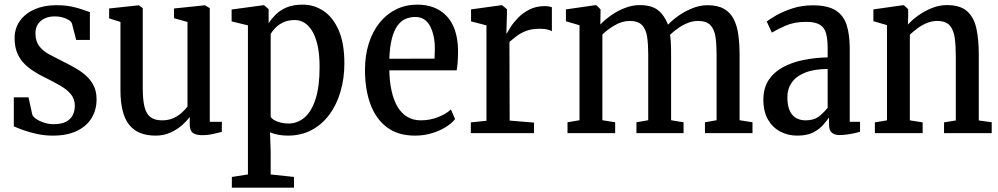

<svg xmlns="http://www.w3.org/2000/svg" viewBox="-20 -588 4410 848"><path d="M213.5 11Q177.5 11 143.8 3.8Q110 -3.5 83.2 -13.2Q56.5 -23 41 -30V-158H106L123 -80Q128 -70.5 142.5 -61Q157 -51.5 177 -45.5Q197 -39.5 217 -39.5Q250 -39.5 270.8 -50Q291.5 -60.5 301 -79Q310.5 -97.5 310.5 -121.5Q310.5 -151 293 -172Q275.5 -193 244.5 -210.8Q213.5 -228.5 172 -249Q130.5 -269.5 102.2 -292.8Q74 -316 59.2 -346.8Q44.5 -377.5 44.5 -419Q44.5 -463.5 68.2 -496.2Q92 -529 133.2 -547Q174.5 -565 227 -565Q267 -565 296 -559Q325 -553 345 -545.5Q365 -538 377 -534.5V-411.5H316.5L297.5 -485Q294 -493 283 -500Q272 -507 256.5 -511.2Q241 -515.5 224 -515.5Q197 -516 177.5 -506.8Q158 -497.5 147.2 -480.8Q136.5 -464 136.5 -441.5Q136.5 -406 153.5 -384Q170.5 -362 197.5 -347.8Q224.5 -333.5 254 -318.5Q282.5 -304.5 309.8 -289.2Q337 -274 358.8 -254.8Q380.5 -235.5 393.5 -210Q406.5 -184.5 406.5 -149.5Q406.5 -102 384.2 -66Q362 -30 319 -9.5Q276 11 213.5 11Z M872 9Q845.5 9 831.8 -1.2Q818 -11.5 818 -38V-71.5Q803.5 -52 781.8 -33.2Q760 -14.5 731.2 -1.8Q702.5 11 667 11Q588.5 11 550.2 -37.2Q512 -85.5 512 -190V-491L462 -507V-550.5L591.5 -564.5H593L610.5 -552V-197.5Q610.5 -148.5 618 -117.2Q625.5 -86 644 -71.2Q662.5 -56.5 695.5 -56.5Q724.5 -56.5 745.8 -66.2Q767 -76 782.5 -90Q798 -104 808 -117.5V-491L748.5 -507.5V-550.5L883 -564.5H885.5L906.5 -552V-50H960L959.5 -5.5Q944 -1.5 920.8 3.8Q897.5 9 872 9Z M1004 241V193.5L1075 182.5V-476L1003 -493.5V-546L1143.5 -565H1146.5L1166.5 -547.5V-486Q1179 -505 1198 -524Q1217 -543 1246 -555.2Q1275 -567.5 1317.5 -567.5Q1367.5 -567.5 1409.2 -539.5Q1451 -511.5 1476 -454Q1501 -396.5 1501 -308Q1501 -242.5 1484.2 -184.5Q1467.5 -126.5 1435.2 -82.5Q1403 -38.5 1356.5 -13.8Q1310 11 1251 11Q1228 11 1207.2 6.8Q1186.5 2.5 1172.5 -3.5L1175.5 80.5V182.5L1278.5 193.5V241ZM1254.5 -42.5Q1294 -42.5 1325 -69Q1356 -95.5 1373.8 -150.8Q1391.5 -206 1391.5 -291.5Q1391.5 -347.5 1382.8 -386.8Q1374 -426 1358.8 -451Q1343.5 -476 1324 -487.8Q1304.5 -499.5 1282.5 -499.5Q1253.5 -499.5 1232.2 -489.8Q1211 -480 1197.2 -465.8Q1183.5 -451.5 1175.5 -438.5V-72Q1182 -60 1205 -51.2Q1228 -42.5 1254.5 -42.5Z M1812.5 11Q1738 11 1689 -25.8Q1640 -62.5 1616 -128Q1592 -193.5 1592 -278Q1592 -343.5 1609 -396.8Q1626 -450 1657 -488.2Q1688 -526.5 1730.2 -547Q1772.5 -567.5 1822.5 -567.5Q1905 -567.5 1952.8 -517Q2000.5 -466.5 2003 -369Q2003 -336.5 2001.5 -315.5Q2000 -294.5 1997 -277.5H1699.5Q1700.5 -226.5 1709.8 -185.5Q1719 -144.5 1736.2 -115.8Q1753.5 -87 1779 -71.8Q1804.5 -56.5 1839 -56.5Q1879.5 -56.5 1916 -71.2Q1952.5 -86 1971.5 -104.5L1990 -62Q1975.5 -43.5 1948.8 -26.8Q1922 -10 1887 0.5Q1852 11 1812.5 11ZM1699.5 -328.5 1899 -329Q1899.5 -341 1900 -351.5Q1900.5 -362 1900.5 -372.5Q1900.5 -434 1879 -473.5Q1857.5 -513 1814.5 -513Q1790 -513 1769.8 -503.8Q1749.5 -494.5 1734.5 -473.2Q1719.5 -452 1710.5 -416.5Q1701.5 -381 1699.5 -328.5Z M2059.5 0V-47.5L2128.5 -54.5V-476L2060.5 -493.5V-546.5L2194.5 -565H2197.5L2219 -547.5V-528.5L2216.5 -440.5H2218.5Q2223 -449 2235.2 -468.5Q2247.5 -488 2268 -509.2Q2288.5 -530.5 2318 -545.8Q2347.5 -561 2386 -561Q2397 -561 2404.8 -559.5Q2412.5 -558 2417.5 -556V-449.5Q2412.5 -454 2398.5 -457.5Q2384.5 -461 2365 -461Q2327.5 -461 2302.5 -451Q2277.5 -441 2260.5 -427.5Q2243.5 -414 2230 -403L2231 -55.5L2338.5 -46.5V0Z M2486.5 0V-48L2539.5 -57V-476.5L2479.5 -494V-546.5L2608 -565L2614.5 -564.5L2632.5 -546.5L2631.5 -479.5Q2650 -499.5 2678 -519.5Q2706 -539.5 2739.2 -552.5Q2772.5 -565.5 2805 -565.5Q2858 -565.5 2886 -543.2Q2914 -521 2930.5 -479Q2949.5 -499.5 2977.8 -519.2Q3006 -539 3039 -552Q3072 -565 3104.5 -565Q3149.5 -565 3177.5 -549Q3205.5 -533 3220.5 -503.8Q3235.5 -474.5 3241 -434Q3246.5 -393.5 3246.5 -344.5V-57L3303.5 -48V0H3093.5V-48L3145 -57V-345Q3145 -388.5 3140.5 -422.5Q3136 -456.5 3118.5 -476Q3101 -495.5 3062 -495.5Q3040 -495.5 3017.5 -486.5Q2995 -477.5 2974.8 -463.2Q2954.5 -449 2939.5 -434.5Q2941.5 -422 2942.5 -407.8Q2943.5 -393.5 2943.8 -377.5Q2944 -361.5 2944 -343V-57L2999 -48V0H2791V-48L2843 -57V-347Q2843 -390 2838.5 -423.2Q2834 -456.5 2816.8 -476Q2799.5 -495.5 2761 -495.5Q2727.5 -495.5 2694.8 -476.2Q2662 -457 2640.5 -435.5V-57L2697 -48V0Z M3501 11Q3460.5 11 3426.5 -6.8Q3392.5 -24.5 3372 -59.8Q3351.5 -95 3351.5 -147.5Q3351.5 -198.5 3374.5 -233.8Q3397.5 -269 3437.2 -290.8Q3477 -312.5 3528 -323Q3579 -333.5 3635.5 -334.5V-374Q3635.5 -413.5 3628.8 -439.5Q3622 -465.5 3601.5 -478.5Q3581 -491.5 3540.5 -491.5Q3487.5 -491.5 3448.8 -474.2Q3410 -457 3389 -444L3366.5 -493Q3378.5 -503 3408 -520Q3437.5 -537 3479.5 -550.8Q3521.5 -564.5 3569.5 -564.5Q3636.5 -564.5 3671.8 -541.5Q3707 -518.5 3720 -475.8Q3733 -433 3733 -373V-50H3778.5V-6Q3769 -3 3753 0.5Q3737 4 3719.5 6.2Q3702 8.5 3686.5 8.5Q3667 8.5 3654.2 -1.8Q3641.5 -12 3641.5 -38.5V-69Q3631 -54 3614.5 -35.2Q3598 -16.5 3571 -2.8Q3544 11 3501 11ZM3537.5 -56.5Q3573.5 -56.5 3594.5 -72Q3615.5 -87.5 3635.5 -111.5V-283.5Q3575 -283 3535.5 -267Q3496 -251 3476.8 -223.2Q3457.5 -195.5 3457.5 -159.5Q3457.5 -121.5 3468 -99Q3478.5 -76.5 3496.8 -66.5Q3515 -56.5 3537.5 -56.5Z M3897.5 -56.5V-477L3837.5 -494.5V-546.5L3968 -565H3972L3991 -547.5V-506L3990 -479.5Q4008.5 -500 4036 -519.8Q4063.5 -539.5 4096 -552.5Q4128.5 -565.5 4161.5 -565.5Q4222 -565.5 4252.2 -537.8Q4282.5 -510 4292.8 -460.5Q4303 -411 4303 -345.5V-56L4360 -48V0H4149.5V-47.5L4201.5 -56V-337Q4201.5 -383.5 4197 -419.2Q4192.5 -455 4175 -475.2Q4157.5 -495.5 4118.5 -495.5Q4096 -495.5 4074 -486.5Q4052 -477.5 4032.8 -463.2Q4013.5 -449 3998.5 -435V-56.5L4055 -47.5V0H3844V-47.5Z"/></svg>

Font: Merriweather 24pt SemiCondensed
Style: Regular
Weight: 400
Width: 4
Designer: Eben Sorkin
Foundry: Eben Sorkin
Version: Version 2.100